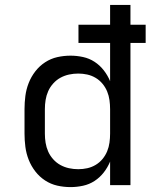

<svg xmlns="http://www.w3.org/2000/svg" viewBox="-20 -755 640 783"><path d="M268 8Q240 8 213.5 2Q187 -4 164 -19Q141 -34 124 -56Q107 -78 97 -103.5Q87 -129 83.5 -156Q80 -183 80 -210V-310Q80 -337 83.5 -364Q87 -391 97 -416.5Q107 -442 124 -464Q141 -486 164 -501Q187 -516 213.5 -522Q240 -528 268 -528Q293 -528 318.5 -522.5Q344 -517 365.5 -503Q387 -489 403 -468.5Q419 -448 429 -424V-580H300V-654H429V-735H512V-654H574V-580H512V0H429V-96Q419 -72 403 -51.5Q387 -31 365.5 -17Q344 -3 318.5 2.5Q293 8 268 8ZM299 -65Q318 -65 336 -69Q354 -73 370 -82.5Q386 -92 398 -106.5Q410 -121 417 -138Q424 -155 426.5 -173.5Q429 -192 429 -210V-310Q429 -328 426.5 -346.5Q424 -365 417 -382Q410 -399 398 -413.5Q386 -428 370 -437.5Q354 -447 336 -451Q318 -455 299 -455Q280 -455 261.5 -451Q243 -447 226.5 -438Q210 -429 197 -414.5Q184 -400 176.5 -383Q169 -366 166 -347.5Q163 -329 163 -310V-210Q163 -191 166 -172.5Q169 -154 176.5 -137Q184 -120 197 -105.5Q210 -91 226.5 -82Q243 -73 261.5 -69Q280 -65 299 -65Z"/></svg>

Font: Iosevka Meiseki Sans
Style: Regular
Weight: 400
Monospace: yes
Designer: Belleve Invis
Foundry: Belleve Invis
Version: Version 11.2.6; ttfautohint (v1.8.4)